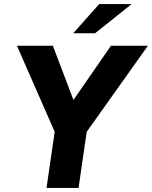

<svg xmlns="http://www.w3.org/2000/svg" viewBox="-20 -921 745 941"><path d="M208 0 248 -275 63 -697H239L340 -431L524 -697H705L405 -275L365 0ZM339 -758 466 -901H625L446 -758Z"/></svg>

Font: Hanken Grotesk Black
Style: Italic
Weight: 900
Italic angle: -8°
Designer: Alfredo Marco Pradil
Foundry: Hanken Design Co.
Version: Version 3.013